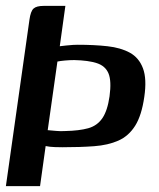

<svg xmlns="http://www.w3.org/2000/svg" viewBox="-20 -525 541 652"><path d="M0 107 80 -458Q84 -487 94 -496Q104 -505 128 -505H202L183 -368Q193 -369 205 -370.5Q217 -372 228 -372.5Q239 -373 244 -373Q300 -373 345 -368Q390 -363 421 -346Q452 -329 465.5 -293Q479 -257 470 -196Q461 -133 439 -98Q417 -63 382 -47.5Q347 -32 299.5 -28.5Q252 -25 192 -25Q184 -25 166.5 -25.5Q149 -26 135 -29L116 107ZM352 -198Q359 -250 348.5 -275.5Q338 -301 309 -310.5Q280 -320 232 -321Q217 -321 200.5 -319.5Q184 -318 175 -316L142 -83Q155 -82 170 -80.5Q185 -79 201 -80Q249 -81 279.5 -89.5Q310 -98 327.5 -123.5Q345 -149 352 -198Z"/></svg>

Font: Genos SemiBold
Style: Italic
Weight: 600
Italic angle: -8°
Version: Version 1.010